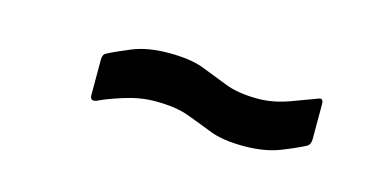

<svg xmlns="http://www.w3.org/2000/svg" viewBox="-29 -437 547 272"><g transform="rotate(15 244.5 -301.0)"><path d="M332 -251Q301 -251 282 -258.5Q263 -266 244 -273Q225 -280 195 -280Q173 -280 149.5 -272.5Q126 -265 114 -259Q105 -256 105 -265V-317Q105 -325 110 -327Q121 -333 143 -342Q165 -351 196 -351Q228 -351 247.5 -343.5Q267 -336 286 -328.5Q305 -321 334 -321Q356 -321 379.5 -329.5Q403 -338 416 -343Q424 -347 424 -337V-286Q424 -278 419 -275Q408 -269 385.5 -260Q363 -251 332 -251Z"/></g></svg>

Font: Sofia Sans Condensed Medium
Style: Italic
Weight: 500
Italic angle: -9°
Designer: Botio Nikoltchev, Ani Petrova
Foundry: lettersoup
Version: Version 4.101; ttfautohint (v1.8.4.7-5d5b)